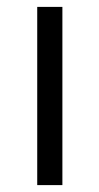

<svg xmlns="http://www.w3.org/2000/svg" viewBox="-20 -537 287 557"><path d="M161 -517H88V0H161Z"/></svg>

Font: United Sans Light
Style: Regular
Weight: 300
Designer: Pablo Impallari, Rodrigo Fuenzalida (Modified by Dan O. Williams)
Version: Version 1.000;PS 001.000;hotconv 1.0.88;makeotf.lib2.5.64775